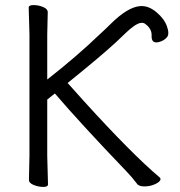

<svg xmlns="http://www.w3.org/2000/svg" viewBox="-20 -725 709 756"><path d="M414 -629Q483 -698 533 -701Q565 -703 596 -677Q627 -651 637.5 -621Q648 -591 637.5 -578.5Q627 -566 609.5 -560.5Q592 -555 584 -561.5Q576 -568 577 -585Q578 -611 553 -630Q541 -640 522 -631Q505 -623 478 -598Q461 -582 437 -559Q374 -501 246 -398Q247 -398 264.5 -378Q282 -358 312 -325Q499 -119 608 -27Q612 -24 612 -20Q612 -10 592 -0.5Q572 9 549 9Q526 9 519 -2Q502 -25 479 -49Q297 -239 196 -357L166 -333V-111L169 1Q169 11 150.5 11Q132 11 113 3.5Q94 -4 94 -17L96 -112V-589L93 -695Q93 -705 112 -705Q131 -705 149.5 -697.5Q168 -690 168 -677L166 -588V-412Q279 -500 374 -591Q397 -612 414 -629Z"/></svg>

Font: Moon Stars Kai T
Style: Regular
Weight: 400
Designer: GuiWonder
Version: Version 1.101